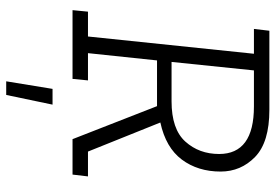

<svg xmlns="http://www.w3.org/2000/svg" viewBox="-158 -532 909 634"><g transform="rotate(90 297.0 -215.5)"><path d="M19 -51H101L158 -599H76L82 -650H343Q450 -650 498.5 -603Q547 -556 547 -489Q547 -414 507.5 -361Q468 -308 385 -290L481 -51H563L557 0H440L331 -279H180L156 -51H246L241 0H14ZM315 -327Q407 -327 448 -372.5Q489 -418 489 -484Q489 -599 332 -599H213L185 -327ZM326 66 294 219H249L274 66Z"/></g></svg>

Font: Zilla Slab Light
Style: Italic
Weight: 300
Italic angle: -6°
Designer: Typotheque.com
Foundry: Typotheque type foundry
Version: Version 1.1; 2017; ttfautohint (v1.6)